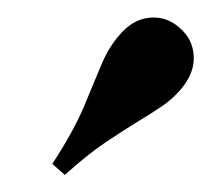

<svg xmlns="http://www.w3.org/2000/svg" viewBox="-20 -688 257 224"><path d="M55.6 -483.9 41.1 -496.8Q66.1 -535.5 77.8 -563.3Q89.5 -591.1 97.6 -610.9Q105.6 -630.6 117.7 -645.2Q133.9 -665.3 154 -667.3Q174.2 -669.4 189.5 -655.6Q204.8 -642.7 206 -623Q207.3 -603.2 191.1 -583.9Q181.5 -572.6 169 -564.1Q156.5 -555.6 139.9 -545.6Q123.4 -535.5 102.4 -521.4Q81.5 -507.3 55.6 -483.9Z"/></svg>

Font: Playfair 5pt SemiExpanded Light SemiBold
Style: Regular
Weight: 600
Version: Version 2.001;gftools[0.9.30]